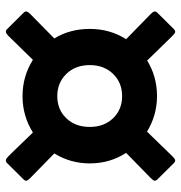

<svg xmlns="http://www.w3.org/2000/svg" viewBox="-1 -679 620 658"><g transform="rotate(90 309.0 -350.0)"><path d="M187.5 -544.4Q242.2 -578.1 309.6 -578.1Q374.5 -578.1 431.2 -543.9Q493.2 -608.4 515.6 -630.9Q523.4 -638.7 527.6 -640.1Q531.7 -641.6 538.1 -636.7L595.7 -578.6Q600.6 -572.3 599.1 -568.1Q597.7 -564 589.8 -556.2Q580.1 -546.4 503.9 -472.2Q540 -416.5 540 -347.7Q540 -281.7 505.9 -226.1Q580.1 -153.8 589.8 -144Q597.7 -136.2 599.1 -132.1Q600.6 -127.9 595.7 -121.6L538.1 -63.5Q529.3 -54.7 515.6 -68.8Q510.7 -73.7 498.5 -86.2Q486.3 -98.6 467.3 -118.4Q448.2 -138.2 434.1 -152.8Q377.4 -117.2 309.6 -117.2Q241.2 -117.2 185.1 -152.8Q111.8 -77.6 103 -68.8Q88.9 -54.7 80.6 -63.5L22.9 -121.6Q18.1 -127.4 19.5 -132.1Q21 -136.7 28.3 -144Q55.7 -170.9 111.8 -226.1Q79.1 -279.3 79.1 -347.7Q79.1 -417 114.3 -472.2Q37.1 -547.4 28.3 -556.2Q21 -563.5 19.5 -568.1Q18.1 -572.8 22.9 -578.6L80.6 -636.7Q86.9 -641.6 91.1 -640.1Q95.2 -638.7 103 -630.9Q112.3 -621.6 187.5 -544.4ZM203.1 -347.7Q203.1 -298.3 233.4 -267.3Q263.7 -236.3 309.6 -236.3Q355.5 -236.3 385.3 -267.3Q415 -298.3 415 -347.7Q415 -396.5 385.3 -427.5Q355.5 -458.5 309.6 -458.5Q263.2 -458.5 233.2 -427.5Q203.1 -396.5 203.1 -347.7Z"/></g></svg>

Font: Cooper* ExtraBold
Style: Regular
Weight: 800
Designer: Owen Earl
Foundry: indestructible type*
Version: Version 0.001